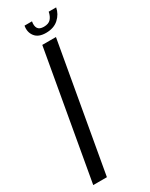

<svg xmlns="http://www.w3.org/2000/svg" viewBox="-184 -699 574 736"><g transform="rotate(-30 103.0 -330.5)"><path d="M-6.5 0 93 -563H153.5L54 0ZM129 -595.5Q95.5 -595.5 80.8 -614.8Q66 -634 71 -661H104Q100.5 -642 107.2 -631Q114 -620 133.5 -620Q154.5 -620 164.5 -631.2Q174.5 -642.5 178 -661H211Q206 -634 185 -614.8Q164 -595.5 129 -595.5Z"/></g></svg>

Font: Anybody Light
Style: Italic
Weight: 300
Italic angle: -10°
Designer: Tyler Finck
Foundry: Etcetera Type Company
Version: Version 1.010; ttfautohint (v1.8.3) -l 8 -r 50 -G 200 -x 14 